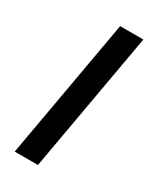

<svg xmlns="http://www.w3.org/2000/svg" viewBox="-148 -600 542 652"><g transform="rotate(30 123.0 -274.0)"><path d="M123 -548H214L117 0H26Z"/></g></svg>

Font: SVN-Poppins
Style: Italic
Weight: 400
Italic angle: -10°
Designer: Ninad Kale (Devanagari), Jonny Pinhorn (Latin)
Foundry: Indian Type Foundry
Version: Version 3.002 2017; ttfautohint (v1.8.3)